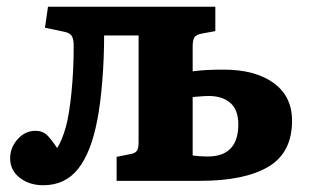

<svg xmlns="http://www.w3.org/2000/svg" viewBox="-20 -535 921 568"><path d="M108 13Q67 13 38.5 -9Q10 -31 10 -67Q10 -98 32 -123Q54 -148 85 -148Q107 -148 120.5 -134Q134 -120 149 -97Q163 -118 175 -160Q185 -197 191.5 -262Q198 -327 198 -399Q198 -420 192 -429Q186 -438 170 -441L113 -453L122 -515H617V-443L579 -436Q561 -433 555.5 -425Q550 -417 550 -398V-324Q573 -327 594 -328Q615 -329 642 -329Q735 -329 789.5 -289.5Q844 -250 844 -178Q844 -83 773.5 -41.5Q703 0 572 0H325V-71L365 -79Q379 -81 384.5 -88.5Q390 -96 390 -114V-430H288Q288 -361 282.5 -294Q277 -227 268 -181Q250 -85 211.5 -36Q173 13 108 13ZM594 -72Q685 -72 685 -167Q685 -210 661.5 -230.5Q638 -251 598 -251Q586 -251 575.5 -250Q565 -249 550 -248V-75Q571 -72 594 -72Z"/></svg>

Font: Literata 12pt
Style: Bold
Weight: 700
Designer: Latin by Veronika Burian and Jose Scaglione. Greek by Irene Vlachou. Cyrillic by Vera Evstafieva.
Foundry: TypeTogether
Version: Version 3.002